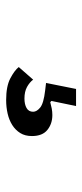

<svg xmlns="http://www.w3.org/2000/svg" viewBox="163 -228 273 640"><g transform="rotate(90 300.0 92.5)"><path d="M313 209Q267 209 240.5 195Q214 181 203 167L245 119Q254 131 269.5 139.5Q285 148 308 148Q327 148 339.5 141Q352 134 352 119Q352 107 338 95.5Q324 84 281 79L256 76L276 -24H333L316 58L320 62Q331 59 341.5 57Q352 55 363 55Q392 55 412.5 71.5Q433 88 433 123Q433 146 423 162Q413 178 396.5 188.5Q380 199 358.5 204Q337 209 313 209Z"/></g></svg>

Font: IBM Plex Sans Hebrew Medium
Style: Regular
Weight: 500
Designer: Mike Abbink, Paul van der Laan, Pieter van Rosmalen, Yanek Iontef
Foundry: Bold Monday
Version: Version 1.2